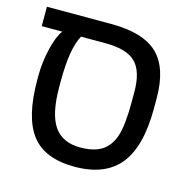

<svg xmlns="http://www.w3.org/2000/svg" viewBox="-93 -691 786 793"><g transform="rotate(15 300.0 -294.5)"><path d="M51.8 -314Q51.8 -372.6 65.9 -431.6Q80.1 -490.7 100.1 -516.1H12.2V-599.1H286.1Q424.8 -599.1 486.3 -539.8Q547.9 -480.5 547.9 -351.1V-308.1Q547.9 -144 485.4 -67.1Q422.9 9.8 293 9.8Q165 9.8 108.4 -63.7Q51.8 -137.2 51.8 -296.9ZM180.2 -516.1Q147 -457.5 147 -317.9V-292Q147 -177.7 182.6 -125.5Q218.3 -73.2 294.9 -73.2Q354 -73.2 387.9 -95.5Q421.9 -117.7 437 -164.6Q452.1 -211.4 452.1 -309.1V-352.1Q452.1 -440.4 414.1 -478.3Q376 -516.1 285.2 -516.1Z"/></g></svg>

Font: Liberation Mono
Style: Regular
Weight: 400
Monospace: yes
Designer: Steve Matteson
Foundry: Ascender Corporation
Version: Version 2.1.5